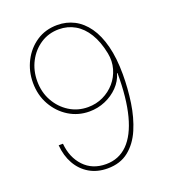

<svg xmlns="http://www.w3.org/2000/svg" viewBox="-136 -835 828 942"><g transform="rotate(-20 277.5 -364.0)"><path d="M264.6 9.3Q210.9 9.3 170.2 -14.6Q129.4 -38.6 105.2 -81.3Q81.1 -124 76.7 -179.7H99.1Q105.5 -106.4 149.4 -59.8Q193.4 -13.2 264.6 -13.2Q331.5 -13.2 377.2 -58.8Q422.9 -104.5 446.3 -193.8Q469.7 -283.2 469.2 -414.1H466.8Q456.1 -376.5 427.5 -346.9Q398.9 -317.4 359.6 -300.5Q320.3 -283.7 276.4 -283.7Q217.8 -283.7 169.4 -313.5Q121.1 -343.3 92 -394.8Q63 -446.3 63 -510.7Q63 -571.3 89.4 -622.8Q115.7 -674.3 162.6 -705.6Q209.5 -736.8 271.5 -736.8Q318.8 -736.8 359.1 -716.1Q399.4 -695.3 429.2 -653.3Q459 -611.3 475.3 -547.9Q491.7 -484.4 491.7 -398.9Q491.7 -325.2 481 -252.7Q470.2 -180.2 444.8 -120.8Q419.4 -61.5 375.2 -26.1Q331.1 9.3 264.6 9.3ZM277.3 -306.2Q319.8 -306.2 356.2 -323.5Q392.6 -340.8 418.5 -370.8Q444.3 -400.9 455.3 -439.7Q466.3 -478.5 458 -521Q445.3 -585 418.9 -627.9Q392.6 -670.9 355 -692.6Q317.4 -714.4 271.5 -714.4Q217.8 -714.4 175.8 -686.8Q133.8 -659.2 109.6 -613Q85.4 -566.9 85.4 -510.7Q85.4 -453.1 111.1 -407Q136.7 -360.8 180.2 -333.5Q223.6 -306.2 277.3 -306.2Z"/></g></svg>

Font: Inter 18pt Thin
Style: Regular
Weight: 250
Designer: Rasmus Andersson
Foundry: rsms
Version: Version 4.001;git-66647c0bb